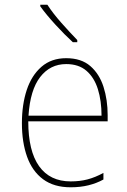

<svg xmlns="http://www.w3.org/2000/svg" viewBox="-20 -785 540 815"><path d="M280 10Q209 10 163 -24Q117 -58 95 -119.5Q73 -181 73 -262Q73 -341 93.5 -403Q114 -465 156 -501.5Q198 -538 261 -538Q325 -538 363.5 -504.5Q402 -471 419.5 -416Q437 -361 437 -296V-270H100Q100 -144 146 -79.5Q192 -15 280 -15Q319 -15 351.5 -23.5Q384 -32 419 -51V-23Q390 -7 355.5 1.5Q321 10 280 10ZM411 -294Q411 -357 395.5 -406.5Q380 -456 347 -484.5Q314 -513 261 -513Q193 -513 150.5 -458Q108 -403 101 -294ZM289 -606Q255 -637 216 -679.5Q177 -722 151 -758V-765H181Q205 -728 241 -687.5Q277 -647 308 -615V-606Z"/></svg>

Font: Noto Sans Mono ExtraCondensed Thin
Style: Regular
Weight: 100
Width: 2
Designer: Monotype Design Team
Foundry: Monotype Imaging Inc.
Version: Version 2.014; ttfautohint (v1.8.4.7-5d5b)